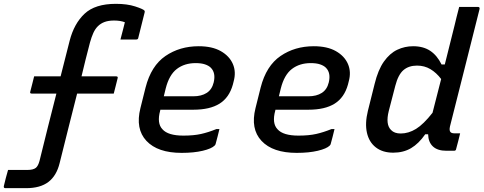

<svg xmlns="http://www.w3.org/2000/svg" viewBox="-69 -786 2521 1001"><path d="M-27 100H74Q104 100 118 89Q130 79 137 53Q159 -37 181 -124.5Q203 -212 225 -298H97Q85 -298 89 -309Q94 -330 99 -348Q104 -366 109 -388H247Q259 -434 270.5 -480.5Q282 -527 294 -573Q317 -663 372 -714.5Q427 -766 535 -766Q594 -766 635.5 -752.5Q677 -739 684 -731Q687 -727 685 -721L652 -589Q651 -580 641 -580H559L561 -588Q568 -614 572.5 -632Q577 -650 582 -670Q558 -679 526 -679Q497 -679 476.5 -671.5Q456 -664 441 -649Q427 -635 417.5 -614Q408 -593 400 -564Q388 -518 377 -474.5Q366 -431 356 -388H536Q548 -388 544 -377Q539 -355 534 -337Q529 -319 524 -298H333Q311 -212 289 -124Q267 -36 242 64Q226 130 183.5 162.5Q141 195 67 195H-41Q-51 195 -49 184Q-44 162 -38.5 141.5Q-33 121 -27 100Z M967 -545Q1037 -545 1082 -519.5Q1127 -494 1145 -452.5Q1163 -411 1149 -361L1145 -345Q1126 -277 1075.5 -245.5Q1025 -214 939 -214H767L766 -209Q748 -143 778 -112Q807 -79 887 -79Q941 -79 979 -87.5Q1017 -96 1059 -113H1075Q1071 -94 1065.5 -74.5Q1060 -55 1055 -35Q1054 -31 1050 -27Q1034 -11 988 0Q942 11 878 11Q753 11 694.5 -51.5Q636 -114 663 -222L690 -330Q719 -443 793.5 -494Q868 -545 967 -545ZM951 -457Q893 -457 853 -426.5Q813 -396 795 -325L785 -284H939Q981 -284 1008.5 -301.5Q1036 -319 1045 -356Q1057 -406 1030 -433Q1019 -444 999.5 -450.5Q980 -457 951 -457Z M1567 -545Q1637 -545 1682 -519.5Q1727 -494 1745 -452.5Q1763 -411 1749 -361L1745 -345Q1726 -277 1675.5 -245.5Q1625 -214 1539 -214H1367L1366 -209Q1348 -143 1378 -112Q1407 -79 1487 -79Q1541 -79 1579 -87.5Q1617 -96 1659 -113H1675Q1671 -94 1665.5 -74.5Q1660 -55 1655 -35Q1654 -31 1650 -27Q1634 -11 1588 0Q1542 11 1478 11Q1353 11 1294.5 -51.5Q1236 -114 1263 -222L1290 -330Q1319 -443 1393.5 -494Q1468 -545 1567 -545ZM1551 -457Q1493 -457 1453 -426.5Q1413 -396 1395 -325L1385 -284H1539Q1581 -284 1608.5 -301.5Q1636 -319 1645 -356Q1657 -406 1630 -433Q1619 -444 1599.5 -450.5Q1580 -457 1551 -457Z M2085 -545Q2138 -545 2174 -521Q2210 -497 2233 -450H2250Q2263 -501 2275.5 -552Q2288 -603 2301 -654Q2306 -676 2311.5 -697.5Q2317 -719 2325 -750H2422Q2434 -750 2431 -738Q2393 -585 2352.5 -426Q2312 -267 2277 -127Q2272 -105 2280 -97Q2286 -91 2299 -91H2330Q2326 -72 2320 -50.5Q2314 -29 2309 -9Q2308 0 2298 0H2258Q2212 0 2188 -22.5Q2164 -45 2163 -86H2148Q2114 -37 2074 -13.5Q2034 10 1981 10Q1926 10 1890.5 -17.5Q1855 -45 1844 -94Q1833 -143 1849 -208L1884 -348Q1902 -422 1932.5 -465Q1963 -508 2002 -526.5Q2041 -545 2085 -545ZM1970 -108Q1987 -90 2020 -90Q2061 -90 2100 -114Q2139 -138 2186 -198Q2197 -242 2208.5 -286Q2220 -330 2231 -374Q2206 -407 2175 -425.5Q2144 -444 2105 -444Q2062 -444 2034.5 -420.5Q2007 -397 1992 -339L1958 -208Q1940 -137 1970 -108Z"/></svg>

Font: Recursive Mn Lnr St Med
Style: Italic
Weight: 500
Italic angle: -15°
Monospace: yes
Version: Version 1.079;hotconv 1.0.112;makeotfexe 2.5.65598; ttfautoh